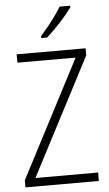

<svg xmlns="http://www.w3.org/2000/svg" viewBox="-62 -988 581 1028"><g transform="rotate(-5 228.5 -474.0)"><path d="M426.8 0H32.2V-38.1L360.4 -668.9H47.4V-713.9H418V-675.8L89.8 -45.4H426.8ZM356 -948.2V-940.4Q344.2 -923.8 327.9 -903.8Q311.5 -883.8 292.2 -862.8Q272.9 -841.8 253.9 -823Q234.9 -804.2 217.8 -789.1H186V-799.3Q206.5 -822.3 227.3 -847.9Q248 -873.5 266.4 -899.4Q284.7 -925.3 298.8 -948.2Z"/></g></svg>

Font: Open Sans SemiCondensed Light
Style: Regular
Weight: 300
Width: 4
Designer: Monotype Design Team
Foundry: Monotype Imaging Inc.
Version: Version 3.000